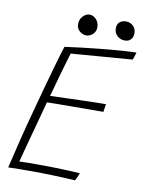

<svg xmlns="http://www.w3.org/2000/svg" viewBox="-89 -864 711 933"><g transform="rotate(10 266.5 -398.0)"><path d="M346.5 4.5Q289 1 234.8 -0.8Q180.5 -2.5 120.5 -2.5Q97 -2.5 68.5 -2.2Q40 -2 16 -1Q33 -74 51.5 -148Q70 -222 88.5 -290Q125.5 -427.5 149.8 -513Q174 -598.5 183.5 -625.5Q271.5 -637.5 345.8 -645Q420 -652.5 469.8 -655.8Q519.5 -659 533 -659Q529.5 -647 527.2 -639.5Q525 -632 521 -622L219 -598.5Q214 -582 205 -552Q196 -522 186.5 -488Q177 -454 168.8 -424.2Q160.5 -394.5 156 -378.5Q167 -379 193.8 -379.8Q220.5 -380.5 255 -381.8Q289.5 -383 324.8 -384Q360 -385 388.2 -385.5Q416.5 -386 430.5 -386L424.5 -347Q417 -347 390.8 -347Q364.5 -347 328.5 -346.8Q292.5 -346.5 255.5 -346.2Q218.5 -346 189 -345.8Q159.5 -345.5 146.5 -345Q144.5 -337 137.2 -310.2Q130 -283.5 120 -246.5Q110 -209.5 99.2 -170Q88.5 -130.5 79.2 -95.5Q70 -60.5 64 -38.5Q79.5 -39.5 107 -39.8Q134.5 -40 154.5 -40Q194.5 -40 235.5 -39Q276.5 -38 310.8 -36.5Q345 -35 363.5 -33.5Q361.5 -28.5 359.5 -23Q357.5 -17.5 355 -12.5Q352.5 -7.5 350.5 -3.2Q348.5 1 346.5 4.5ZM278 -698.5Q260 -698.5 244.8 -711.5Q229.5 -724.5 229.5 -746Q229.5 -769.5 244.5 -785.2Q259.5 -801 277 -801Q295.5 -801 310 -785.2Q324.5 -769.5 324.5 -746.5Q324.5 -726 310 -712.2Q295.5 -698.5 278 -698.5ZM466 -706.5Q445 -706.5 429.2 -720.8Q413.5 -735 413.5 -757Q413.5 -778 425.8 -788.5Q438 -799 456.5 -799Q477.5 -799 492.2 -785.5Q507 -772 507 -750Q507 -736 501.8 -726.2Q496.5 -716.5 487.5 -711.5Q478.5 -706.5 466 -706.5Z"/></g></svg>

Font: Grandstander Thin
Style: Italic
Weight: 100
Italic angle: -15°
Designer: Tyler Finck
Foundry: Etcetera Type Co
Version: Version 1.200